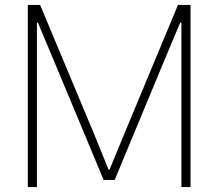

<svg xmlns="http://www.w3.org/2000/svg" viewBox="-20 -760 887 780"><path d="M93 -740H143L365 -209L421 -71H425L482 -209L703 -740H754V0H717V-668H712L639 -494L446 -29H401L207 -494L134 -668H130V0H93Z"/></svg>

Font: Encode Sans Narrow
Style: Thin
Weight: 250
Designer: Pablo Impallari, Andres Torresi
Foundry: Pablo Impallari, Andres Torresi
Version: Version 1.000; ttfautohint (v1.00) -l 8 -r 50 -G 200 -x 14 -